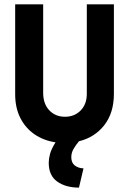

<svg xmlns="http://www.w3.org/2000/svg" viewBox="-20 -645 596 886"><path d="M344.4 220.8Q284 220.8 244.4 193.1Q204.9 165.3 204.9 106.2Q204.9 88.2 210.8 65.6Q216.7 43.1 236.1 11.8Q181.2 3.5 139.2 -25.3Q97.2 -54.2 73.6 -101Q50 -147.9 50 -210.4V-625H179.2V-216.7Q179.2 -166 207.3 -136.1Q235.4 -106.2 279.9 -106.2Q323.6 -106.2 352.1 -135.1Q380.6 -163.9 380.6 -212.5V-625H505.6V-212.5Q505.6 -124.3 461.5 -67.7Q417.4 -11.1 344.4 6.9Q329.2 25 319.1 42.7Q309 60.4 309 80.6Q309 106.2 325.3 118.8Q341.7 131.2 365.3 131.9Z"/></svg>

Font: co2trust
Style: Bold
Weight: 700
Designer: Kristian Moeller
Foundry: Dicotype
Version: Version 1.000